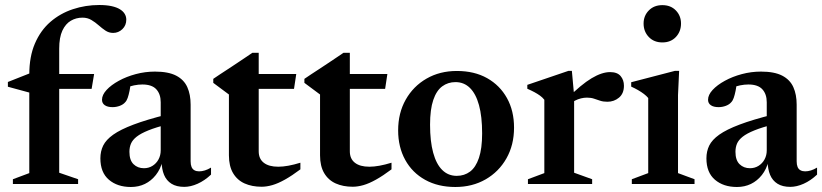

<svg xmlns="http://www.w3.org/2000/svg" viewBox="-20 -735 3284 767"><path d="M116 -380 98 -365 11.5 -388.5V-407.5L105 -444.5L154.5 -439.5H356L346 -380ZM216.5 -45 292 -19V0H31.5V-19L97 -43.5V-437.5Q97 -509 119.5 -561.2Q142 -613.5 181.2 -647.5Q220.5 -681.5 271 -698.2Q321.5 -715 376.5 -715Q405 -715 425.5 -710.5Q446 -706 459 -698Q472 -690 478.2 -679.5Q484.5 -669 484.5 -656.5Q484.5 -633.5 468.8 -618.5Q453 -603.5 432 -603.5Q415 -603.5 401.2 -612.8Q387.5 -622 374 -634Q360.5 -646 345 -655.2Q329.5 -664.5 309.5 -664.5Q284 -664.5 263 -652.2Q242 -640 229.2 -612.8Q216.5 -585.5 216.5 -540.5Z M647 -277.5 651 -238.5Q603 -226.5 572.8 -214.2Q542.5 -202 526 -189Q509.5 -176 503.2 -161.2Q497 -146.5 497 -128.5Q497 -95 513.5 -79Q530 -63 555 -63Q574 -63 589.2 -72.5Q604.5 -82 613.2 -98.2Q622 -114.5 622 -134.5V-326.5Q622 -359 604.5 -378.2Q587 -397.5 548.5 -397.5Q533 -397.5 515.5 -394Q498 -390.5 483.5 -384L503.5 -413.5Q501 -389.5 497.5 -372.2Q494 -355 490 -343.8Q486 -332.5 480 -326.5Q472.5 -317.5 458.5 -312.2Q444.5 -307 429.5 -307Q409.5 -307 398.5 -314.8Q387.5 -322.5 387.5 -336.5Q387.5 -356 405.8 -375.8Q424 -395.5 454.5 -412.2Q485 -429 522.5 -439Q560 -449 599 -449Q652.5 -449 683.8 -432.8Q715 -416.5 728.2 -387Q741.5 -357.5 741.5 -317V-90.5Q741.5 -77 745.2 -68Q749 -59 756.8 -54.8Q764.5 -50.5 775.5 -50.5Q786.5 -50.5 798.5 -54.2Q810.5 -58 823 -65.5V-37.5Q797.5 -13.5 769.5 -1Q741.5 11.5 716 11.5Q685 11.5 665 -1Q645 -13.5 635.5 -36.2Q626 -59 625.5 -90L629.5 -92.5Q621 -59 602.5 -35.8Q584 -12.5 558.8 -0.2Q533.5 12 503 12Q449 12 415 -17Q381 -46 381 -102.5Q381 -130.5 392.2 -153.5Q403.5 -176.5 432.2 -197Q461 -217.5 513.2 -237.2Q565.5 -257 647 -277.5Z M1013.5 -130.5Q1013.5 -100.5 1033.8 -84.8Q1054 -69 1091.5 -69Q1110 -69 1132 -73Q1154 -77 1180 -85V-58.5Q1146 -33 1118.2 -17.5Q1090.5 -2 1067.8 4.5Q1045 11 1025 11Q986.5 11 957 -2.2Q927.5 -15.5 911 -43.5Q894.5 -71.5 894.5 -114.5V-357.5L832 -404V-420Q844 -428.5 859 -438.2Q874 -448 890.5 -458.8Q907 -469.5 923.8 -480.8Q940.5 -492 957 -503Q973.5 -514 988 -524H1013.5V-426ZM966 -380V-439.5H1163.5L1154.5 -380Z M1377.5 -130.5Q1377.5 -100.5 1397.8 -84.8Q1418 -69 1455.5 -69Q1474 -69 1496 -73Q1518 -77 1544 -85V-58.5Q1510 -33 1482.2 -17.5Q1454.5 -2 1431.8 4.5Q1409 11 1389 11Q1350.5 11 1321 -2.2Q1291.5 -15.5 1275 -43.5Q1258.5 -71.5 1258.5 -114.5V-357.5L1196 -404V-420Q1208 -428.5 1223 -438.2Q1238 -448 1254.5 -458.8Q1271 -469.5 1287.8 -480.8Q1304.5 -492 1321 -503Q1337.5 -514 1352 -524H1377.5V-426ZM1330 -380V-439.5H1527.5L1518.5 -380Z M1804.5 -32.5Q1835 -32.5 1857.8 -49.5Q1880.5 -66.5 1893.2 -104Q1906 -141.5 1906 -202Q1906 -269.5 1893.5 -315Q1881 -360.5 1857.2 -383.8Q1833.5 -407 1799.5 -407Q1769.5 -407 1746.5 -390Q1723.5 -373 1710.8 -335.5Q1698 -298 1698 -237Q1698 -170.5 1710.5 -124.8Q1723 -79 1746.8 -55.8Q1770.5 -32.5 1804.5 -32.5ZM1799 12Q1730 12 1678.5 -16.5Q1627 -45 1598.8 -96.2Q1570.5 -147.5 1570.5 -214Q1570.5 -283.5 1600.8 -337Q1631 -390.5 1684 -421Q1737 -451.5 1805 -451.5Q1875 -451.5 1926 -422.8Q1977 -394 2005.2 -343.2Q2033.5 -292.5 2033.5 -225Q2033.5 -156 2003.2 -102.5Q1973 -49 1920 -18.5Q1867 12 1799 12Z M2417 -447Q2446 -447 2459.2 -431.2Q2472.5 -415.5 2472.5 -392.5Q2472.5 -361.5 2452.8 -345Q2433 -328.5 2406.5 -328.5Q2389.5 -328.5 2377 -332.8Q2364.5 -337 2352.5 -341Q2340.5 -345 2324.5 -345Q2313 -345 2300.8 -342Q2288.5 -339 2277 -333Q2265.5 -327 2255.5 -318.5L2245 -341.5Q2274 -369.5 2298.2 -389.8Q2322.5 -410 2343.5 -422.5Q2364.5 -435 2382.8 -441Q2401 -447 2417 -447ZM2273.5 -353.5V-45L2345.5 -19V0H2089V-19L2154.5 -43.5V-336.5Q2147 -346 2137.2 -353Q2127.5 -360 2115 -366.8Q2102.5 -373.5 2086.5 -380.5V-396L2251 -452H2264.5Z M2626 -565.5Q2592.5 -565.5 2571.8 -587.2Q2551 -609 2551 -641Q2551 -672 2571.8 -693.2Q2592.5 -714.5 2626 -714.5Q2659.5 -714.5 2680 -693.2Q2700.5 -672 2700.5 -641Q2700.5 -609 2680 -587.2Q2659.5 -565.5 2626 -565.5ZM2693 -452 2688.5 -355V-43.5L2754.5 -19V0H2504V-19L2569.5 -43.5V-343.5Q2563 -351.5 2552.5 -359.5Q2542 -367.5 2529 -375Q2516 -382.5 2501.5 -389V-406.5L2676.5 -452Z M3068 -277.5 3072 -238.5Q3024 -226.5 2993.8 -214.2Q2963.5 -202 2947 -189Q2930.5 -176 2924.2 -161.2Q2918 -146.5 2918 -128.5Q2918 -95 2934.5 -79Q2951 -63 2976 -63Q2995 -63 3010.2 -72.5Q3025.5 -82 3034.2 -98.2Q3043 -114.5 3043 -134.5V-326.5Q3043 -359 3025.5 -378.2Q3008 -397.5 2969.5 -397.5Q2954 -397.5 2936.5 -394Q2919 -390.5 2904.5 -384L2924.5 -413.5Q2922 -389.5 2918.5 -372.2Q2915 -355 2911 -343.8Q2907 -332.5 2901 -326.5Q2893.5 -317.5 2879.5 -312.2Q2865.5 -307 2850.5 -307Q2830.5 -307 2819.5 -314.8Q2808.5 -322.5 2808.5 -336.5Q2808.5 -356 2826.8 -375.8Q2845 -395.5 2875.5 -412.2Q2906 -429 2943.5 -439Q2981 -449 3020 -449Q3073.5 -449 3104.8 -432.8Q3136 -416.5 3149.2 -387Q3162.5 -357.5 3162.5 -317V-90.5Q3162.5 -77 3166.2 -68Q3170 -59 3177.8 -54.8Q3185.5 -50.5 3196.5 -50.5Q3207.5 -50.5 3219.5 -54.2Q3231.5 -58 3244 -65.5V-37.5Q3218.5 -13.5 3190.5 -1Q3162.5 11.5 3137 11.5Q3106 11.5 3086 -1Q3066 -13.5 3056.5 -36.2Q3047 -59 3046.5 -90L3050.5 -92.5Q3042 -59 3023.5 -35.8Q3005 -12.5 2979.8 -0.2Q2954.5 12 2924 12Q2870 12 2836 -17Q2802 -46 2802 -102.5Q2802 -130.5 2813.2 -153.5Q2824.5 -176.5 2853.2 -197Q2882 -217.5 2934.2 -237.2Q2986.5 -257 3068 -277.5Z"/></svg>

Font: Newsreader 24pt SemiBold
Style: Regular
Weight: 600
Designer: Hugues Gentile
Foundry: Production Type
Version: Version 1.003